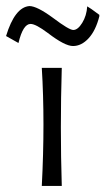

<svg xmlns="http://www.w3.org/2000/svg" viewBox="-87 -613 348 634"><path d="M117 1H51Q62 -210 51 -389H117Q111 -191 117 1ZM241 -564V-559Q229 -512 205.5 -486.5Q182 -461 154 -461Q127 -461 71 -504Q31 -534 14 -534Q-11 -534 -26 -471L-67 -494Q-38 -589 10 -593Q35 -593 88 -554Q141 -514 155 -514Q170 -514 184.5 -537.5Q199 -561 201 -592Q209 -588 241 -564Z"/></svg>

Font: GFS Neohellenic Rg
Style: Regular
Weight: 400
Designer: Takis Katsoulidis and George D. Matthiopoulos
Foundry: Takis Katsoulidis and George D. Matthiopoulos
Version: Version 1.0